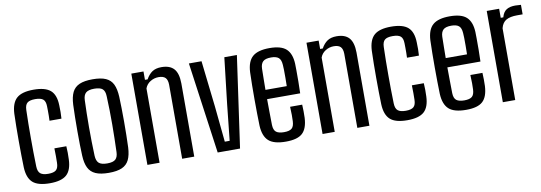

<svg xmlns="http://www.w3.org/2000/svg" viewBox="-51 -922 3505 1243"><g transform="rotate(-10 1702.0 -300.5)"><path d="M263.5 -391.5Q264.5 -408 264.5 -424.5Q264.5 -441 264.5 -457Q264.5 -473 264 -486.5Q263.5 -519.5 248 -532.5Q232.5 -545.5 196 -545.5Q159 -545.5 143.8 -532.2Q128.5 -519 127.5 -486Q126 -439.5 125.5 -394Q125 -348.5 125 -302.5Q125 -256.5 125.5 -210Q126 -163.5 127.5 -115Q128.5 -81 144.8 -67.8Q161 -54.5 196.5 -54.5Q233 -54.5 248.2 -68Q263.5 -81.5 264 -115.5Q264.5 -136.5 264.5 -158.5Q264.5 -180.5 263.5 -210H342Q343.5 -192 343.8 -166.2Q344 -140.5 343 -123Q340.5 -53.5 306.8 -23Q273 7.5 196.5 7.5Q118 7.5 84 -23.2Q50 -54 47 -123Q46 -159 45.2 -203.8Q44.5 -248.5 44.5 -296.5Q44.5 -344.5 45 -390.8Q45.5 -437 47 -476Q50.5 -546.5 85 -577Q119.5 -607.5 196 -607.5Q273 -607.5 307.2 -577.5Q341.5 -547.5 343 -478.5Q344 -458 343.8 -434.5Q343.5 -411 342 -391.5Z M584 7.5Q530 7.5 497.5 -6.8Q465 -21 449.8 -52Q434.5 -83 432.5 -133Q431 -163.5 430.2 -205.2Q429.5 -247 429.5 -293Q429.5 -339 430.2 -384.2Q431 -429.5 432.5 -466.5Q435 -518 450.2 -548.8Q465.5 -579.5 497.8 -593.5Q530 -607.5 584 -607.5Q639 -607.5 671 -593.2Q703 -579 717.8 -548Q732.5 -517 735 -466.5Q736.5 -432.5 737.2 -390.5Q738 -348.5 738 -303.8Q738 -259 737.2 -215Q736.5 -171 735 -133Q732.5 -83 717.5 -52Q702.5 -21 670.5 -6.8Q638.5 7.5 584 7.5ZM584 -54.5Q623.5 -54.5 639 -69.5Q654.5 -84.5 655.5 -116.5Q657 -162 658 -207.2Q659 -252.5 659.2 -298.2Q659.5 -344 658.5 -390.5Q657.5 -437 655.5 -484Q654.5 -517.5 638.5 -531.5Q622.5 -545.5 584 -545.5Q545.5 -545.5 529 -530.8Q512.5 -516 511.5 -482.5Q510 -442.5 509 -398Q508 -353.5 508 -306.5Q508 -259.5 508.8 -211.8Q509.5 -164 511.5 -118Q513 -84 529.2 -69.2Q545.5 -54.5 584 -54.5Z M838 0V-600H918V-545H935.5Q952.5 -576 976 -591.8Q999.5 -607.5 1036.5 -607.5Q1092 -607.5 1118.8 -577.5Q1145.5 -547.5 1146 -481V0H1066.5V-487Q1066 -519 1052 -533Q1038 -547 1007.5 -547Q978.5 -547 953.2 -531.5Q928 -516 918 -488.5V0Z M1300 0 1216.5 -600H1299.5L1334 -297.5L1357.5 -61H1389.5L1414.5 -297.5L1449.5 -600H1532L1447 0Z M1748 7.5Q1669 7.5 1634.8 -23.5Q1600.5 -54.5 1597 -123.5Q1596 -159.5 1595.2 -204.2Q1594.5 -249 1594.5 -296.8Q1594.5 -344.5 1595 -390.5Q1595.5 -436.5 1597 -475.5Q1600.5 -546.5 1635.8 -577Q1671 -607.5 1747 -607.5Q1823.5 -607.5 1857 -576.5Q1890.5 -545.5 1893.5 -479Q1894 -467.5 1894.2 -435.2Q1894.5 -403 1894.2 -362.2Q1894 -321.5 1892.5 -284.5H1675Q1675 -243 1675.8 -200.8Q1676.5 -158.5 1677 -115Q1678 -81 1694.5 -68Q1711 -55 1746.5 -55Q1782 -55 1797.2 -68Q1812.5 -81 1814 -115Q1815 -130 1814.8 -156Q1814.5 -182 1813 -210H1892.5Q1893.5 -193 1894 -166.2Q1894.5 -139.5 1893.5 -123.5Q1890 -53.5 1857.2 -23Q1824.5 7.5 1748 7.5ZM1675 -345.5H1815Q1815.5 -373.5 1815.8 -402.2Q1816 -431 1815.5 -453.8Q1815 -476.5 1814 -485.5Q1812 -519.5 1796 -532.8Q1780 -546 1747 -546Q1709 -546 1693.5 -531Q1678 -516 1677 -485.5Q1676.5 -451.5 1675.8 -416.2Q1675 -381 1675 -345.5Z M1989.5 0V-600H2069.5V-545H2087Q2104 -576 2127.5 -591.8Q2151 -607.5 2188 -607.5Q2243.5 -607.5 2270.2 -577.5Q2297 -547.5 2297.5 -481V0H2218V-487Q2217.5 -519 2203.5 -533Q2189.5 -547 2159 -547Q2130 -547 2104.8 -531.5Q2079.5 -516 2069.5 -488.5V0Z M2613.5 -391.5Q2614.5 -408 2614.5 -424.5Q2614.5 -441 2614.5 -457Q2614.5 -473 2614 -486.5Q2613.5 -519.5 2598 -532.5Q2582.5 -545.5 2546 -545.5Q2509 -545.5 2493.8 -532.2Q2478.5 -519 2477.5 -486Q2476 -439.5 2475.5 -394Q2475 -348.5 2475 -302.5Q2475 -256.5 2475.5 -210Q2476 -163.5 2477.5 -115Q2478.5 -81 2494.8 -67.8Q2511 -54.5 2546.5 -54.5Q2583 -54.5 2598.2 -68Q2613.5 -81.5 2614 -115.5Q2614.5 -136.5 2614.5 -158.5Q2614.5 -180.5 2613.5 -210H2692Q2693.5 -192 2693.8 -166.2Q2694 -140.5 2693 -123Q2690.5 -53.5 2656.8 -23Q2623 7.5 2546.5 7.5Q2468 7.5 2434 -23.2Q2400 -54 2397 -123Q2396 -159 2395.2 -203.8Q2394.5 -248.5 2394.5 -296.5Q2394.5 -344.5 2395 -390.8Q2395.5 -437 2397 -476Q2400.5 -546.5 2435 -577Q2469.5 -607.5 2546 -607.5Q2623 -607.5 2657.2 -577.5Q2691.5 -547.5 2693 -478.5Q2694 -458 2693.8 -434.5Q2693.5 -411 2692 -391.5Z M2933 7.5Q2854 7.5 2819.8 -23.5Q2785.5 -54.5 2782 -123.5Q2781 -159.5 2780.2 -204.2Q2779.5 -249 2779.5 -296.8Q2779.5 -344.5 2780 -390.5Q2780.5 -436.5 2782 -475.5Q2785.5 -546.5 2820.8 -577Q2856 -607.5 2932 -607.5Q3008.5 -607.5 3042 -576.5Q3075.5 -545.5 3078.5 -479Q3079 -467.5 3079.2 -435.2Q3079.5 -403 3079.2 -362.2Q3079 -321.5 3077.5 -284.5H2860Q2860 -243 2860.8 -200.8Q2861.5 -158.5 2862 -115Q2863 -81 2879.5 -68Q2896 -55 2931.5 -55Q2967 -55 2982.2 -68Q2997.5 -81 2999 -115Q3000 -130 2999.8 -156Q2999.5 -182 2998 -210H3077.5Q3078.5 -193 3079 -166.2Q3079.5 -139.5 3078.5 -123.5Q3075 -53.5 3042.2 -23Q3009.5 7.5 2933 7.5ZM2860 -345.5H3000Q3000.5 -373.5 3000.8 -402.2Q3001 -431 3000.5 -453.8Q3000 -476.5 2999 -485.5Q2997 -519.5 2981 -532.8Q2965 -546 2932 -546Q2894 -546 2878.5 -531Q2863 -516 2862 -485.5Q2861.5 -451.5 2860.8 -416.2Q2860 -381 2860 -345.5Z M3174.5 0V-600H3256V-540.5H3273Q3282 -574.5 3303.8 -588.5Q3325.5 -602.5 3362 -602.5Q3371.5 -602.5 3380.8 -601.5Q3390 -600.5 3399.5 -600.5V-538H3363Q3317.5 -538 3291.5 -523.5Q3265.5 -509 3256 -472V0Z"/></g></svg>

Font: Big Shoulders Text Thin
Style: Regular
Weight: 400
Version: Version 2.002